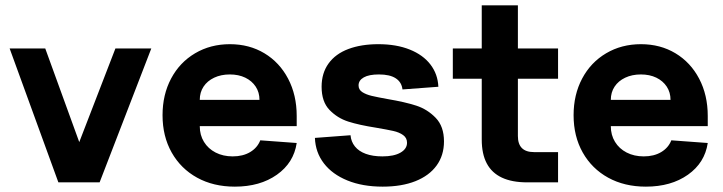

<svg xmlns="http://www.w3.org/2000/svg" viewBox="-20 -681 2699 717"><path d="M16 -500H149L291 -109H260L411 -500H545L352 0H198Z M587 -250.7Q587 -327.4 619 -387.7Q651 -448 708.5 -482Q766 -516 838.5 -516Q911 -516 967.5 -482Q1024 -448 1056 -387Q1088 -326 1088 -248V-210H726Q726 -176.7 741.7 -151.2Q757.3 -125.7 785.1 -111.4Q813 -97 849 -97Q887 -97 914 -113Q941 -129 952 -157L1088 -147Q1077 -73 1014 -28.5Q951 16 857 16Q777 16 716.1 -17.5Q655.3 -51 621.1 -111.5Q587 -172 587 -250.7ZM838.2 -403Q805.4 -403 779.8 -390.9Q754.2 -378.8 740.1 -357.5Q726 -336.2 726 -308H949Q949 -336 934.9 -357.5Q920.8 -378.9 895.9 -391Q871 -403 838.2 -403Z M1156 -166 1289 -176Q1291 -152 1305.5 -134Q1320 -116 1346 -106.5Q1372 -97 1408 -97Q1451 -97 1475.5 -111Q1500 -125 1500 -148Q1500 -166 1485.5 -176.5Q1471 -187 1448.5 -192Q1426 -197 1385 -204Q1321 -214 1280.5 -227Q1240 -240 1210.5 -270.5Q1181 -301 1181 -357Q1181 -408 1207 -444Q1233 -480 1281 -498Q1329 -516 1393 -516Q1460 -516 1510 -496Q1560 -476 1587.5 -440Q1615 -404 1617 -357L1483 -347Q1480 -374 1458 -388.5Q1436 -403 1395 -403Q1358 -403 1338.5 -392Q1319 -381 1319 -362Q1319 -346 1333 -337Q1347 -328 1368 -323Q1389 -318 1428 -311Q1493 -300 1534.5 -286.5Q1576 -273 1607 -241Q1638 -209 1638 -153Q1638 -101 1610.5 -63Q1583 -25 1531.5 -4.5Q1480 16 1409 16Q1334 16 1277.5 -7Q1221 -30 1189.5 -71Q1158 -112 1156 -166Z M1779 -160V-661H1914V-173Q1914 -143 1929 -128Q1944 -113 1974 -113H2064V0H1949Q1891.9 0 1854.3 -17.7Q1816.6 -35.3 1797.8 -70.7Q1779 -106 1779 -160ZM1671 -500H2064V-387H1671Z M2122 -250.7Q2122 -327.4 2154 -387.7Q2186 -448 2243.5 -482Q2301 -516 2373.5 -516Q2446 -516 2502.5 -482Q2559 -448 2591 -387Q2623 -326 2623 -248V-210H2261Q2261 -176.7 2276.7 -151.2Q2292.3 -125.7 2320.1 -111.4Q2348 -97 2384 -97Q2422 -97 2449 -113Q2476 -129 2487 -157L2623 -147Q2612 -73 2549 -28.5Q2486 16 2392 16Q2312 16 2251.1 -17.5Q2190.3 -51 2156.1 -111.5Q2122 -172 2122 -250.7ZM2373.2 -403Q2340.4 -403 2314.8 -390.9Q2289.2 -378.8 2275.1 -357.5Q2261 -336.2 2261 -308H2484Q2484 -336 2469.9 -357.5Q2455.8 -378.9 2430.9 -391Q2406 -403 2373.2 -403Z"/></svg>

Font: Uncut Sans Variable
Style: Regular
Weight: 400
Designer: Kasper Nordkvist
Foundry: UNCUT.wtf
Version: Version 1.303;Glyphs 3.1.2 (3151)